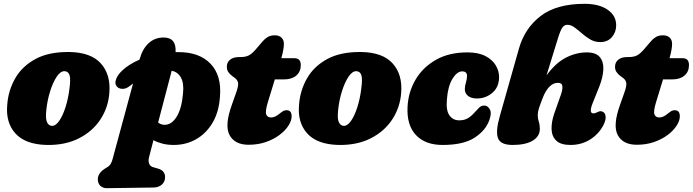

<svg xmlns="http://www.w3.org/2000/svg" viewBox="-20 -747 3630 1006"><path d="M344 -474.5Q456.5 -472.5 508.5 -414.5Q560.5 -356.5 553 -261.5Q547.5 -184 506.2 -121.2Q465 -58.5 393 -22Q321 14.5 223.5 12.5Q112.5 9.5 60.8 -47.8Q9 -105 18 -199Q23.5 -273.5 59.8 -336.8Q96 -400 166.2 -438Q236.5 -476 344 -474.5ZM251.5 -87.5Q271 -86.5 289.8 -113Q308.5 -139.5 323 -184.5Q337.5 -229.5 344 -283Q351 -335 344.2 -353.8Q337.5 -372.5 319.5 -374Q297.5 -375.5 277.2 -345.2Q257 -315 242.5 -268.2Q228 -221.5 223 -173.5Q217.5 -125.5 226.2 -107Q235 -88.5 251.5 -87.5Z M658 -295Q640 -281 621.2 -281.5Q602.5 -282 592 -294Q579.5 -308.5 588.5 -332.5Q597.5 -356.5 621.5 -378.5Q656.5 -411 711 -434.5L712 -438Q726.5 -491 758.8 -520.8Q791 -550.5 837.5 -550.5Q904.5 -550.5 900 -474Q907.5 -474 915 -474Q1025 -474 1083.5 -412.5Q1142 -351 1132.5 -240Q1127 -160 1093.5 -103.5Q1060 -47 1007 -17.2Q954 12.5 890.5 12.5Q858.5 12.5 831.8 5.8Q805 -1 784 -12.5L761 76.5Q756 95 761.2 110Q766.5 125 784 129.5L808.5 136.5Q828.5 142.5 836.8 154.2Q845 166 845 179.5Q845.5 204.5 828.5 219.8Q811.5 235 785 235.5L539 239Q519.5 239 506 226.8Q492.5 214.5 492.5 191Q492.5 176 502.8 161Q513 146 539.5 130.5Q553.5 122.5 559.8 112Q566 101.5 569.5 88L677 -309Q667.5 -302.5 658 -295ZM842 -93Q879 -92.5 905.8 -135.8Q932.5 -179 939 -258.5Q944.5 -311.5 927.5 -341.2Q910.5 -371 879.5 -376L808.5 -105Q822.5 -93.5 842 -93Z M1210 -339 1197 -348.5Q1183 -359 1175.8 -370.2Q1168.5 -381.5 1168.5 -397Q1168.5 -420.5 1185.5 -434.2Q1202.5 -448 1232 -448H1239.5Q1264.5 -448 1281.2 -455.5Q1298 -463 1318.5 -486.5L1355.5 -529.5Q1367 -543.5 1382.2 -552.8Q1397.5 -562 1419.5 -562Q1442.5 -562 1455 -549.8Q1467.5 -537.5 1467.5 -517.5Q1467.5 -504 1464.2 -485.2Q1461 -466.5 1454 -442H1523Q1556 -442 1556 -406Q1556 -371.5 1532.5 -351.2Q1509 -331 1469.5 -331H1420L1383 -210Q1369 -163.5 1375 -147.5Q1381 -131.5 1401 -131.5Q1421.5 -131.5 1446 -152.5Q1458.5 -162.5 1465.5 -166Q1472.5 -169.5 1481.5 -169.5Q1508 -169.5 1508 -137.5Q1508 -114.5 1491.2 -88.5Q1474.5 -62.5 1444.2 -39.8Q1414 -17 1372.8 -2.8Q1331.5 11.5 1282.5 11.5Q1210.5 11.5 1183 -38.8Q1155.5 -89 1195 -198.5L1215.5 -256.5Q1228.5 -291.5 1227.8 -309Q1227 -326.5 1210 -339Z M1873 -474.5Q1985.5 -472.5 2037.5 -414.5Q2089.5 -356.5 2082 -261.5Q2076.5 -184 2035.2 -121.2Q1994 -58.5 1922 -22Q1850 14.5 1752.5 12.5Q1641.5 9.5 1589.8 -47.8Q1538 -105 1547 -199Q1552.5 -273.5 1588.8 -336.8Q1625 -400 1695.2 -438Q1765.5 -476 1873 -474.5ZM1780.5 -87.5Q1800 -86.5 1818.8 -113Q1837.5 -139.5 1852 -184.5Q1866.5 -229.5 1873 -283Q1880 -335 1873.2 -353.8Q1866.5 -372.5 1848.5 -374Q1826.5 -375.5 1806.2 -345.2Q1786 -315 1771.5 -268.2Q1757 -221.5 1752 -173.5Q1746.5 -125.5 1755.2 -107Q1764 -88.5 1780.5 -87.5Z M2401.5 -373Q2374.5 -373 2350.5 -333.8Q2326.5 -294.5 2321.5 -225Q2316.5 -168 2335 -142.2Q2353.5 -116.5 2386 -116.5Q2412 -116.5 2430 -126.8Q2448 -137 2465.5 -156.5Q2479.5 -172 2490.5 -183Q2501.5 -194 2517.5 -194Q2535 -194 2546.2 -174.5Q2557.5 -155 2544 -118Q2525 -63.5 2466.5 -25.5Q2408 12.5 2299 12.5Q2207.5 12.5 2158.8 -40Q2110 -92.5 2115.5 -189Q2119.5 -265 2157.2 -329.5Q2195 -394 2263.5 -433.2Q2332 -472.5 2429 -472.5Q2487 -472.5 2524 -453Q2561 -433.5 2578.2 -403.5Q2595.5 -373.5 2595 -341.5Q2594 -289.5 2559.2 -260.2Q2524.5 -231 2478.5 -231Q2449 -231 2432 -244.8Q2415 -258.5 2415.5 -281Q2416 -298 2421.2 -314.2Q2426.5 -330.5 2427 -349Q2427 -373 2401.5 -373Z M2823.5 -233.5Q2809.5 -197.5 2803.5 -178.5Q2797.5 -159.5 2797.5 -143.5Q2797.5 -126 2803 -109.5Q2808.5 -93 2808.5 -72Q2808.5 -32.5 2771 -10Q2733.5 12.5 2666 12.5Q2602.5 12.5 2589.2 -23.2Q2576 -59 2598.5 -137.5L2699.5 -494Q2730 -600 2813.2 -663.5Q2896.5 -727 3043 -727Q3119 -727 3163.8 -696Q3208.5 -665 3208.5 -614.5Q3208.5 -578.5 3186 -552.5Q3163.5 -526.5 3125 -526.5Q3096.5 -526.5 3073 -540.2Q3049.5 -554 3029.2 -571.8Q3009 -589.5 2990.5 -603.2Q2972 -617 2953 -617Q2936 -617 2925.8 -601.5Q2915.5 -586 2902.5 -543.5L2843.5 -352Q2891.5 -417.5 2945.2 -445Q2999 -472.5 3054.5 -472.5Q3102 -472.5 3122.5 -448.2Q3143 -424 3141.2 -383.5Q3139.5 -343 3120.5 -294.5L3084.5 -204.5Q3064.5 -153 3089 -153Q3098.5 -153 3112 -160Q3126 -168 3137.5 -161.5Q3150 -157 3153 -138.5Q3156 -120 3141 -90Q3116.5 -44 3071.5 -15.8Q3026.5 12.5 2969 12.5Q2918.5 12.5 2895 -9.8Q2871.5 -32 2870 -69.2Q2868.5 -106.5 2884 -152L2920 -254Q2928.5 -279.5 2926.5 -296.2Q2924.5 -313 2903 -313Q2878.5 -313 2858.2 -292.2Q2838 -271.5 2823.5 -233.5Z M3244 -339 3231 -348.5Q3217 -359 3209.8 -370.2Q3202.5 -381.5 3202.5 -397Q3202.5 -420.5 3219.5 -434.2Q3236.5 -448 3266 -448H3273.5Q3298.5 -448 3315.2 -455.5Q3332 -463 3352.5 -486.5L3389.5 -529.5Q3401 -543.5 3416.2 -552.8Q3431.5 -562 3453.5 -562Q3476.5 -562 3489 -549.8Q3501.5 -537.5 3501.5 -517.5Q3501.5 -504 3498.2 -485.2Q3495 -466.5 3488 -442H3557Q3590 -442 3590 -406Q3590 -371.5 3566.5 -351.2Q3543 -331 3503.5 -331H3454L3417 -210Q3403 -163.5 3409 -147.5Q3415 -131.5 3435 -131.5Q3455.5 -131.5 3480 -152.5Q3492.5 -162.5 3499.5 -166Q3506.5 -169.5 3515.5 -169.5Q3542 -169.5 3542 -137.5Q3542 -114.5 3525.2 -88.5Q3508.5 -62.5 3478.2 -39.8Q3448 -17 3406.8 -2.8Q3365.5 11.5 3316.5 11.5Q3244.5 11.5 3217 -38.8Q3189.5 -89 3229 -198.5L3249.5 -256.5Q3262.5 -291.5 3261.8 -309Q3261 -326.5 3244 -339Z"/></svg>

Font: Fraunces 72pt SuperSoft Black
Style: Italic
Weight: 900
Italic angle: -16°
Version: Version 1.000;[b76b70a41]